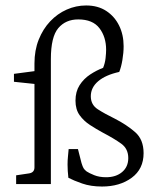

<svg xmlns="http://www.w3.org/2000/svg" viewBox="-20 -673 575 702"><path d="M353 9Q312 9 280.5 -2Q249 -13 230 -23Q227 -49 227 -71Q227 -87 228.5 -101Q230 -115 231 -128H265L278 -77Q282 -64 285.5 -58Q289 -52 297 -46Q306 -40 324.5 -32.5Q343 -25 368 -25Q404 -25 426.5 -44Q449 -63 449 -95Q449 -129 423.5 -147.5Q398 -166 356 -188Q332 -201 309 -216Q286 -231 271 -252Q256 -273 256 -305Q256 -338 271 -361.5Q286 -385 309.5 -400.5Q333 -416 357 -425Q364 -442 366 -460.5Q368 -479 368 -491Q368 -538 343.5 -570Q319 -602 266 -602Q220 -602 193 -570Q166 -538 166 -457V0H39V-32L86 -39Q106 -42 106 -61V-441Q106 -489 121.5 -528Q137 -567 163.5 -595Q190 -623 224 -638Q258 -653 295 -653Q338 -653 368.5 -633Q399 -613 415.5 -579.5Q432 -546 432 -504Q432 -480 427.5 -453.5Q423 -427 416 -410Q366 -399 339 -376Q312 -353 312 -321Q312 -290 337.5 -273.5Q363 -257 400 -239Q443 -217 474 -190Q505 -163 505 -113Q505 -55 461.5 -23Q418 9 353 9ZM107 -366 31 -374V-403L107 -413H137V-366Z"/></svg>

Font: Rasa Light
Style: Regular
Weight: 300
Designer: Anna Giedrys (Yrsa+Rasa design), David Brezina (Yrsa art-direction, Rasa art-direction, design)
Foundry: Rosetta Type Foundry
Version: Version 2.004